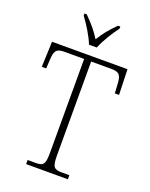

<svg xmlns="http://www.w3.org/2000/svg" viewBox="-169 -1019 866 1107"><g transform="rotate(20 264.0 -465.5)"><path d="M238 -771H286C303 -816 343 -880 372 -918V-931H358C316 -889 290 -858 263 -813C235 -858 208 -889 166 -931H152V-918C181 -880 221 -816 238 -771ZM133 0H389V-25H344C295 -25 283 -35 283 -109V-684H407C459 -684 468 -665 471 -612L474 -558H500L495 -714H32L26 -558H53L56 -612C59 -665 67 -684 119 -684H240V-108C240 -35 228 -25 180 -25H133Z"/></g></svg>

Font: Noto Serif Ethiopic SemiCondensed ExtraLight
Style: Regular
Weight: 200
Width: 4
Designer: Monotype Design Team
Foundry: Monotype Imaging Inc.
Version: Version 2.102